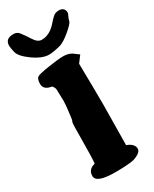

<svg xmlns="http://www.w3.org/2000/svg" viewBox="-233 -938 801 997"><g transform="rotate(-30 167.0 -440.0)"><path d="M154.8 -783.7Q203.1 -783.7 243.7 -830.6Q272.9 -864.3 284.7 -868.2Q296.4 -872.1 306.2 -872.1Q335.9 -872.1 340.8 -846.7Q341.3 -844.2 341.3 -838.9Q341.3 -833.5 335.2 -822Q329.1 -810.5 326.2 -796.6Q323.2 -782.7 282.5 -748.8Q241.7 -714.8 215.8 -708.5Q172.9 -697.8 148.9 -697.8Q108.9 -697.8 57.1 -734.6Q5.4 -771.5 -1.5 -800.8Q-8.3 -830.1 -8.3 -840.8Q-8.3 -841.3 -8.3 -841.8Q-8.3 -883.3 40 -883.3Q40.5 -883.3 41 -883.3Q62 -883.3 73.7 -868.7Q92.3 -844.7 111.6 -814.2Q130.9 -783.7 154.8 -783.7ZM259.8 -91.3Q303.2 -75.2 303.2 -44.9Q303.2 -30.3 285.2 -19Q267.1 -7.8 249 -3.9Q214.8 2.9 141.6 2.9Q28.3 2.9 27.8 -39.1V-40Q27.8 -79.1 70.3 -89.4Q74.2 -115.7 74.7 -222.2Q75.2 -328.6 77.9 -334Q80.6 -339.4 81.1 -341.3Q81.5 -343.3 82.3 -345.9Q83 -348.6 83.5 -352.3Q84 -356 84.7 -360.6Q85.4 -365.2 85.9 -370.6Q93.8 -430.2 93.8 -452.6L91.8 -520Q91.8 -533.2 79.1 -546.9Q32.7 -553.7 31.7 -587.9V-591.8Q32.7 -621.1 45.2 -628.4Q57.6 -635.7 117.4 -645Q177.2 -654.3 206.8 -654.3Q236.3 -654.3 257.3 -641.6L289.1 -618.2L259.8 -579.1Q262.7 -414.1 262.7 -332Z"/></g></svg>

Font: Drukaatie burti
Style: Heavy
Weight: 800
Version: Version 0.14